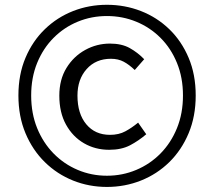

<svg xmlns="http://www.w3.org/2000/svg" viewBox="-20 -750 872 782"><path d="M415.6 11.4Q342.6 11.4 277.7 -14.6Q212.7 -40.6 162.7 -89.6Q112.6 -138.7 83.8 -207.4Q55 -276.1 55 -361Q55 -446.4 83.8 -514.5Q112.6 -582.7 162.7 -631.1Q212.7 -679.5 277.7 -705Q342.6 -730.5 415.6 -730.5Q488.5 -730.5 554 -705Q619.4 -679.5 669.5 -631.1Q719.6 -582.7 748.3 -514.5Q777.1 -446.4 777.1 -361Q777.1 -276.1 748.3 -207.4Q719.6 -138.7 669.5 -89.6Q619.4 -40.6 554 -14.6Q488.5 11.4 415.6 11.4ZM415.6 -34.3Q478.6 -34.3 534.7 -57.9Q590.9 -81.4 633.7 -124.8Q676.5 -168.3 700.8 -228.1Q725.2 -288 725.2 -361Q725.2 -434.1 700.8 -493.6Q676.5 -553.2 633.7 -595.9Q590.9 -638.7 534.7 -661.7Q478.6 -684.7 415.6 -684.7Q352.6 -684.7 296.8 -661.7Q240.9 -638.7 198.3 -595.9Q155.7 -553.2 131.3 -493.6Q107 -434.1 107 -361Q107 -288 131.3 -228.1Q155.7 -168.3 198.3 -124.8Q240.9 -81.4 296.8 -57.9Q352.6 -34.3 415.6 -34.3ZM424.5 -139.9Q368 -139.9 322.1 -166.5Q276.2 -193.1 248.9 -242.4Q221.6 -291.6 221.6 -360.6Q221.6 -425.8 250.7 -473.2Q279.7 -520.5 326.9 -546.5Q374 -572.5 427.8 -572.5Q475.7 -572.5 508.3 -554.3Q540.9 -536.1 567.3 -508.8L528.8 -464.9Q505.9 -486.9 483.7 -498.7Q461.5 -510.6 431.8 -510.6Q370.3 -510.6 332.9 -468.7Q295.5 -426.9 295.5 -360.6Q295.5 -286.9 331.4 -243.9Q367.2 -200.8 427.9 -200.8Q464.2 -200.8 490.8 -215.3Q517.4 -229.7 542.5 -250.6L575.7 -203.2Q544.5 -176.6 509.6 -158.2Q474.6 -139.9 424.5 -139.9Z"/></svg>

Font: Noto Sans SC Thin
Style: Regular
Weight: 100
Designer: Ryoko NISHIZUKA 西塚涼子 (kana, bopomofo & ideographs); Paul D. Hunt (Latin, Greek & Cyrillic); Sandoll Communications 산돌커뮤니
Foundry: Adobe
Version: Version 2.004-H2;hotconv 1.0.118;makeotfexe 2.5.65603